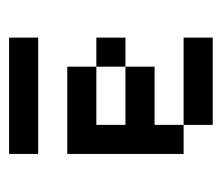

<svg xmlns="http://www.w3.org/2000/svg" viewBox="-54 -986 507 440"><g transform="rotate(90 200.0 -766.5)"><path d="M66.7 -733.3V-800H133.3V-733.3ZM66.7 -933.3V-1000H266.7V-933.3ZM66.7 -533.3V-600H333.3V-533.3ZM133.3 -666.7V-733.3H266.7V-800H133.3V-866.7H266.7V-933.3H333.3V-666.7Z"/></g></svg>

Font: Galmuri14 Regular
Style: Regular
Weight: 400
Designer: Lee Minseo (quiple)
Version: Version 2.399;hotconv 1.1.1;makeotfexe 2.6.0 DEVELOPMENT